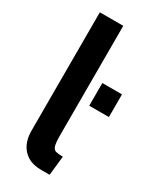

<svg xmlns="http://www.w3.org/2000/svg" viewBox="-195 -810 724 880"><g transform="rotate(30 167.0 -370.0)"><path d="M186 10Q142 10 113.5 -8Q85 -26 71.5 -55.5Q58 -85 58 -121V-750H182V-172Q182 -132 187 -115.5Q192 -99 205 -95.5Q218 -92 242 -92L231 10ZM230 -355V-475H334V-355Z"/></g></svg>

Font: Cabin VF Beta
Style: Regular
Weight: 400
Designer: Pablo Impallari
Foundry: Pablo Impallari. http://www.impallari.com Igino Marini. http://www.ikern.com
Version: Version 2.200